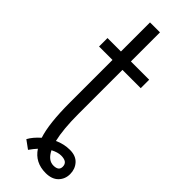

<svg xmlns="http://www.w3.org/2000/svg" viewBox="-271 -730 878 878"><g transform="rotate(45 168.5 -290.5)"><path d="M104.5 -460.4Q104.5 -460.4 17.6 -460.4V-515.1H104.5V-703.1H168.9V-515.1H287.1V-460.4H168.9V-175.8Q168.9 -77.1 183.6 -15.6Q219.7 -32.2 258.1 -32.2Q296.4 -32.2 316.7 -9.5Q336.9 13.2 336.9 45.7Q336.9 78.1 315.4 99.9Q293.9 121.6 253.9 121.6Q185.5 121.6 150.4 67.9Q137.2 82 122.1 103.5L82 74.2Q96.7 46.9 127.4 20Q104.5 -48.8 104.5 -185.5ZM199.2 28.8Q220.7 72.3 254.9 72.3Q289.1 72.3 289.1 45.9Q289.1 29.8 278.8 22.2Q268.6 14.6 247.6 14.6Q226.6 14.6 199.2 28.8Z"/></g></svg>

Font: News Cycle
Style: Regular
Weight: 500
Version: Version 0.5.2